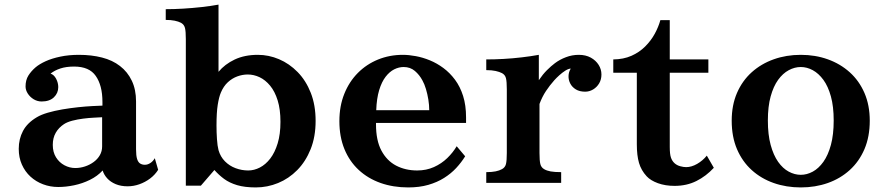

<svg xmlns="http://www.w3.org/2000/svg" viewBox="-20 -800 3873 840"><path d="M325.2 -560.1Q380.4 -560.1 426.3 -548.3Q472.2 -536.6 504.9 -511.2Q538.1 -485.8 556.6 -447Q575.2 -408.2 575.2 -356V-147Q575.2 -119.1 579.8 -104.5Q584.5 -89.8 593.3 -84.5Q602.1 -79.1 613.8 -79.1Q626 -79.1 637.7 -86.7Q649.4 -94.2 657.2 -107.9L671.9 -57.1Q658.2 -35.2 636.7 -19Q615.2 -2.9 589.8 6.1Q564.5 15.1 538.1 15.1Q508.8 15.1 486.1 5.6Q463.4 -3.9 449 -19.8Q434.6 -35.6 429.2 -54.2Q406.2 -29.3 373.5 -13.2Q340.8 2.9 304.7 10.5Q268.6 18.1 234.9 18.1Q199.7 18.1 168.5 6.3Q137.2 -5.4 113.3 -27.3Q89.4 -49.3 75.7 -80.1Q62 -110.8 62 -148.9Q62 -191.9 80.6 -227.1Q99.1 -262.2 141.1 -287.1Q159.7 -298.3 189 -306.9Q218.3 -315.4 252.4 -321.3Q286.6 -327.1 320.8 -330.8Q355 -334.5 383.8 -335.9L428.2 -337.9V-353Q428.2 -390.6 420.7 -419.2Q413.1 -447.8 398.9 -467.8Q370.6 -508.8 304.2 -508.8Q269.5 -508.8 244.4 -500.5Q219.2 -492.2 201.2 -478Q216.3 -473.1 225.6 -455.3Q234.9 -437.5 234.9 -418.9Q234.9 -392.6 215.8 -374.3Q196.8 -356 162.1 -356Q143.6 -356 127.4 -365.7Q111.3 -375.5 101.6 -390.6Q91.8 -405.8 91.8 -421.9Q91.8 -449.7 104.2 -469.5Q116.7 -489.3 136.2 -505.9Q152.3 -519.5 179.4 -532Q206.5 -544.4 243.7 -552.2Q280.8 -560.1 325.2 -560.1ZM391.1 -285.2Q369.1 -284.2 344 -281Q318.8 -277.8 296.4 -272Q273.9 -266.1 259.8 -256.8Q236.8 -241.7 223.9 -219.2Q210.9 -196.8 210.9 -166Q210.9 -134.3 225.1 -111.6Q239.3 -88.9 262 -76.9Q284.7 -64.9 309.1 -64.9Q331.1 -64.9 351.8 -71.8Q372.6 -78.6 389.6 -91.1Q406.7 -103.5 416.7 -120.8Q426.8 -138.2 426.8 -159.2V-287.1Z M936 -485.8Q963.4 -519 1006.8 -539.6Q1050.3 -560.1 1107.9 -560.1Q1155.8 -560.1 1200.7 -541Q1245.6 -522 1282 -484.9Q1318.4 -447.8 1339.6 -394Q1360.8 -340.3 1360.8 -271Q1360.8 -201.7 1339.1 -147.5Q1317.4 -93.3 1280.5 -55.9Q1243.7 -18.6 1196.8 0.7Q1149.9 20 1099.1 20Q1050.8 20 1017.3 10Q983.9 0 960.4 -17.3Q937 -34.7 918 -56.2L858.9 12.2H793V-628.9Q793 -662.6 789.3 -677.5Q785.6 -692.4 772 -700.2Q760.7 -706.1 744.1 -709.5Q727.5 -712.9 705.1 -712.9V-759.8Q741.2 -759.8 781.2 -762.2Q821.3 -764.6 861.3 -769Q901.4 -773.4 936 -779.8ZM1064 -474.1Q1041 -474.1 1018.3 -465.8Q995.6 -457.5 976.8 -440.2Q958 -422.9 946.3 -395Q938 -375.5 932.6 -341.6Q927.2 -307.6 927.2 -251Q927.2 -221.2 929.2 -191.4Q931.2 -161.6 936 -143.1Q944.3 -114.3 964.1 -94.2Q983.9 -74.2 1010.7 -64.2Q1037.6 -54.2 1065.9 -54.2Q1091.8 -54.2 1116.9 -67.1Q1142.1 -80.1 1162.4 -106.4Q1182.6 -132.8 1194.8 -172.9Q1207 -212.9 1207 -267.1Q1207 -321.3 1194.8 -360.6Q1182.6 -399.9 1161.9 -425Q1141.1 -450.2 1115.7 -462.2Q1090.3 -474.1 1064 -474.1Z M1742.2 -560.1Q1768.6 -560.1 1799.1 -554.4Q1829.6 -548.8 1860.6 -536.1Q1891.6 -523.4 1919.9 -502.4Q1948.2 -481.4 1970.7 -451.2Q1993.2 -420.9 2006.1 -380.1Q2019 -339.4 2019 -286.1V-262.2H1625V-255.9Q1625 -185.5 1648.7 -141.1Q1672.4 -96.7 1713.1 -75.4Q1753.9 -54.2 1805.2 -54.2Q1845.2 -54.2 1878.4 -69.1Q1911.6 -84 1936.8 -108.4Q1961.9 -132.8 1978 -160.2L2015.1 -116.2Q1998.5 -89.4 1975.8 -64.9Q1953.1 -40.5 1922.9 -21.5Q1892.6 -2.4 1853.8 8.8Q1814.9 20 1766.1 20Q1700.2 20 1645 0.5Q1589.8 -19 1549.3 -56.6Q1508.8 -94.2 1486.8 -147.9Q1464.8 -201.7 1464.8 -270Q1464.8 -335.9 1486.3 -389.4Q1507.8 -442.9 1545.7 -481Q1583.5 -519 1634 -539.6Q1684.6 -560.1 1742.2 -560.1ZM1746.1 -506.8Q1725.1 -506.8 1704.6 -496.6Q1684.1 -486.3 1667 -464.1Q1649.9 -441.9 1638.9 -405.8Q1627.9 -369.6 1626 -317.9H1857.9Q1857.9 -340.3 1854 -364.5Q1850.1 -388.7 1843.5 -410.6Q1836.9 -432.6 1828.1 -448.2Q1815.4 -472.2 1795.2 -489.5Q1774.9 -506.8 1746.1 -506.8Z M2337.4 -449.2Q2354.5 -474.6 2372.8 -492.9Q2391.1 -511.2 2408.2 -523.9Q2429.2 -539.6 2456.1 -549.8Q2482.9 -560.1 2512.2 -560.1Q2542.5 -560.1 2564.7 -547.9Q2586.9 -535.6 2599.1 -516.1Q2611.3 -496.6 2611.3 -474.1Q2611.3 -452.1 2601.3 -435.3Q2591.3 -418.5 2575 -408.7Q2558.6 -398.9 2540 -398.9Q2515.6 -398.9 2499.3 -408.9Q2482.9 -418.9 2474.9 -434.6Q2466.8 -450.2 2467.3 -467.5Q2467.8 -484.9 2477.1 -500Q2466.8 -499.5 2453.4 -491Q2439.9 -482.4 2427.2 -470.9Q2414.6 -459.5 2405.3 -449.2Q2385.3 -426.8 2368.7 -401.9Q2352.1 -377 2340.3 -345.2V-130.9Q2340.3 -97.2 2344 -82.3Q2347.7 -67.4 2360.4 -60.1Q2371.6 -53.2 2389.2 -50Q2406.7 -46.9 2435.1 -46.9V0H2107.4V-46.9Q2131.8 -46.9 2148.4 -50.3Q2165 -53.7 2176.3 -60.1Q2189.9 -67.4 2193.6 -82.3Q2197.3 -97.2 2197.3 -130.9V-409.2Q2197.3 -442.9 2193.6 -457.8Q2189.9 -472.7 2176.3 -480Q2165 -485.8 2148.4 -489.5Q2131.8 -493.2 2107.4 -493.2V-540Q2143.6 -540 2183.3 -542.2Q2223.1 -544.4 2262.7 -549.1Q2302.2 -553.7 2337.4 -560.1Z M2869.1 -711.9H2910.2V-540H3079.1V-481.9H2910.2V-157.2Q2910.2 -126 2915.3 -110.8Q2920.4 -95.7 2931.2 -85.9Q2941.4 -76.7 2955.8 -72.8Q2970.2 -68.8 2981.9 -68.8Q3005.4 -68.8 3030 -83Q3054.7 -97.2 3072.3 -119.1L3103 -65.9Q3069.3 -29.3 3026.9 -8.1Q2984.4 13.2 2931.2 13.2Q2890.6 13.2 2858.4 1.5Q2826.2 -10.3 2809.1 -28.8Q2785.2 -54.7 2775.6 -87.4Q2766.1 -120.1 2766.1 -168.9V-481.9H2663.1V-540Q2708 -540.5 2742.7 -555.9Q2777.3 -571.3 2802.7 -596.7Q2828.1 -622.1 2844.5 -652.1Q2860.8 -682.1 2869.1 -711.9Z M3483.4 -560.1Q3546.9 -560.1 3601.6 -540.5Q3656.2 -521 3697.5 -483.9Q3738.8 -446.8 3762 -393.3Q3785.2 -339.8 3785.2 -272Q3785.2 -201.7 3762 -147.5Q3738.8 -93.3 3697.5 -55.9Q3656.2 -18.6 3601.6 0.7Q3546.9 20 3483.4 20Q3419.9 20 3365 0.7Q3310.1 -18.6 3268.8 -55.9Q3227.5 -93.3 3204.3 -147.5Q3181.2 -201.7 3181.2 -272Q3181.2 -339.8 3204.3 -393.3Q3227.5 -446.8 3268.8 -483.9Q3310.1 -521 3365 -540.5Q3419.9 -560.1 3483.4 -560.1ZM3483.4 -506.8Q3456.5 -506.8 3430.7 -492.9Q3404.8 -479 3384.3 -450.7Q3363.8 -422.4 3351.6 -378.2Q3339.4 -334 3339.4 -272.9Q3339.4 -210.9 3351.6 -166Q3363.8 -121.1 3384.3 -92Q3404.8 -63 3430.7 -49.1Q3456.5 -35.2 3483.4 -35.2Q3510.3 -35.2 3535.9 -49.1Q3561.5 -63 3582.3 -92Q3603 -121.1 3615.2 -166Q3627.4 -210.9 3627.4 -272.9Q3627.4 -334 3615.2 -378.2Q3603 -422.4 3582.3 -450.7Q3561.5 -479 3535.9 -492.9Q3510.3 -506.8 3483.4 -506.8Z"/></svg>

Font: BIZ UDPMincho
Style: Bold
Weight: 700
Designer: TypeBank Co., Ltd.
Foundry: Morisawa Inc.
Version: Version 1.06